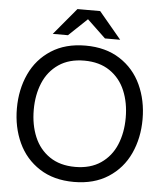

<svg xmlns="http://www.w3.org/2000/svg" viewBox="-61 -979 884 1044"><g transform="rotate(5 381.0 -457.0)"><path d="M38 -360Q38 -463 77 -547.5Q116 -632 193.5 -682Q271 -732 381 -732Q491 -732 568.5 -682Q646 -632 685 -547.5Q724 -463 724 -360Q724 -257 685 -172.5Q646 -88 568.5 -38Q491 12 381 12Q271 12 193.5 -38Q116 -88 77 -172.5Q38 -257 38 -360ZM632 -360Q632 -442 604.5 -507.5Q577 -573 520.5 -611.5Q464 -650 381 -650Q298 -650 241.5 -611.5Q185 -573 157.5 -507.5Q130 -442 130 -360Q130 -278 157.5 -212.5Q185 -147 241.5 -108.5Q298 -70 381 -70Q464 -70 520.5 -108.5Q577 -147 604.5 -212.5Q632 -278 632 -360ZM443 -926 565 -780H482L381 -876L280 -780H197L319 -926Z"/></g></svg>

Font: Aspekta Variable
Style: Regular
Weight: 400
Designer: Ivo Dolenc
Version: Version 2.100